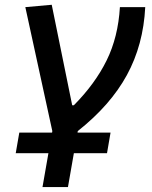

<svg xmlns="http://www.w3.org/2000/svg" viewBox="-20 -547 626 792"><path d="M44.9 85 59.6 0H194.8L195.8 -6.3L84.5 -517.6L193.4 -527.3L277.8 -112.8H284.7Q372.6 -201.7 419.9 -297.9Q467.3 -394 474.6 -517.6H579.1Q571.3 -361.8 503.4 -237.3Q435.5 -112.8 300.8 -6.3L299.8 0H436L421.4 85H284.7L260.3 224.6H155.3L179.7 85Z"/></svg>

Font: Cascadia Code NF
Style: Italic
Weight: 400
Italic angle: -10°
Monospace: yes
Designer: Aaron Bell
Foundry: Saja Typeworks
Version: Version 2404.023; ttfautohint (v1.8.4)